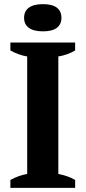

<svg xmlns="http://www.w3.org/2000/svg" viewBox="-20 -905 412 925"><path d="M30 0ZM342 0H30V-38Q70 -60 111 -67V-633Q91 -636 69 -644Q47 -652 30 -662V-700H342V-662Q324 -651 302.5 -643.5Q281 -636 261 -633V-67Q281 -63 302.5 -56Q324 -49 342 -38ZM96 -819Q96 -851 119 -868Q142 -885 187 -885Q232 -885 254 -868Q276 -851 276 -819Q276 -788 254 -771Q232 -754 187 -754Q142 -754 119 -771Q96 -788 96 -819Z"/></svg>

Font: PT Serif
Style: Bold
Weight: 700
Designer: A.Korolkova, O.Umpeleva, V.Yefimov
Foundry: ParaType Ltd
Version: Version 1.000W OFL; ttfautohint (v1.6)